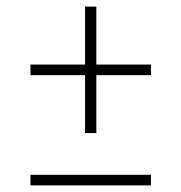

<svg xmlns="http://www.w3.org/2000/svg" viewBox="-20 -560 548 580"><path d="M237 -158V-333H72V-365H237V-540H271V-365H436V-333H271V-158ZM72 0V-32H436V0Z"/></svg>

Font: Encode Sans Cnd Th
Style: Regular
Weight: 100
Width: 3
Designer: Multiple Designers
Foundry: Impallari Type
Version: Version 3.002; ttfautohint (v1.8.3) -l 8 -r 50 -G 200 -x 14 